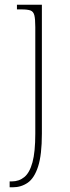

<svg xmlns="http://www.w3.org/2000/svg" viewBox="-20 -556 298 816"><path d="M21 240V215H30Q61 215 83.5 196.5Q106 178 118 134Q130 90 130 12V-441Q130 -475 126 -491Q122 -507 109.5 -511.5Q97 -516 72 -516H52V-536H158V12Q158 102 142 151.5Q126 201 98 220.5Q70 240 34 240Z"/></svg>

Font: Noto Serif Ethiopic SemiCondensed Thin
Style: Regular
Weight: 100
Width: 4
Designer: Monotype Design Team
Foundry: Monotype Imaging Inc.
Version: Version 2.102; ttfautohint (v1.8.4.7-5d5b)